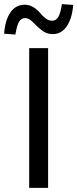

<svg xmlns="http://www.w3.org/2000/svg" viewBox="-31 -914 376 934"><path d="M44 -746 -11 -750Q-6 -817 20 -854Q46 -891 89 -891Q112 -891 131.5 -879Q151 -867 163 -852Q175 -837 190.5 -825Q206 -813 222 -813Q242 -813 253 -832Q264 -851 270 -894L325 -890Q320 -825 294 -786.5Q268 -748 225 -748Q195 -748 171 -767.5Q147 -787 128.5 -806.5Q110 -826 92 -826Q72 -826 61.5 -808Q51 -790 44 -746ZM111 0V-680H203V0Z"/></svg>

Font: Martel Sans
Style: Regular
Weight: 400
Designer: Dan Reynolds and Mathieu Réguer
Foundry: Dan Reynolds and Mathieu Réguer
Version: Version 1.001;PS 001.001;hotconv 1.0.70;makeotf.lib2.5.58329